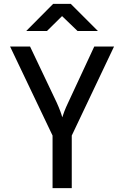

<svg xmlns="http://www.w3.org/2000/svg" viewBox="-20 -970 640 990"><path d="M222 -810 300 -887 380 -810H485L345 -950H254L115 -810ZM350 0V-271L568 -730H466L332 -442C315 -407 305 -378 301 -365C298 -378 288 -407 272 -442L135 -730H32L251 -271V0Z"/></svg>

Font: Tekne LDO Medium
Style: Regular
Weight: 500
Monospace: yes
Designer: Alessio Laiso, Mario Rullo, Paolo Rosset
Foundry: Alessio Laiso
Version: Version 1.000;hotconv 1.0.109;makeotfexe 2.5.65596